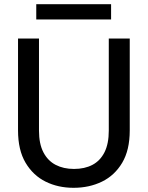

<svg xmlns="http://www.w3.org/2000/svg" viewBox="-20 -884 705 916"><path d="M331 12Q257 12 197.5 -17.5Q138 -47 102 -107.5Q66 -168 66 -262V-700H166V-261Q166 -198 187 -157.5Q208 -117 245.5 -97.5Q283 -78 333 -78Q384 -78 421 -97.5Q458 -117 478.5 -157.5Q499 -198 499 -261V-700H599V-262Q599 -168 563 -107.5Q527 -47 466.5 -17.5Q406 12 331 12ZM153 -791V-864H510V-791Z"/></svg>

Font: DM Sans 24pt Medium
Style: Regular
Weight: 500
Designer: Colophon Foundry, Jonny Pinhorn
Foundry: Colophon Foundry
Version: Version 4.004;gftools[0.9.30]